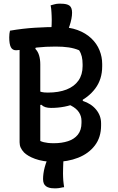

<svg xmlns="http://www.w3.org/2000/svg" viewBox="-20 -866 640 1039"><path d="M370 -797Q370 -782 366.5 -764Q363 -746 356.5 -726.5Q350 -707 341.5 -687.5Q333 -668 323 -650H252Q254 -665 255.5 -679Q257 -693 258 -707Q259 -721 259.5 -733.5Q260 -746 260 -759Q260 -770 259.5 -779.5Q259 -789 258.5 -799Q258 -809 257 -818.5Q256 -828 254 -837Q260 -839 264.5 -840Q269 -841 274 -842.5Q279 -844 285 -845Q291 -846 297 -846Q303 -846 310 -846Q342 -846 356 -835.5Q370 -825 370 -797ZM213 103Q213 90 215 74Q217 58 222 39Q227 20 236 -2.5Q245 -25 258 -52H329Q326 -33 324.5 -16.5Q323 0 322.5 15Q322 30 321.5 44Q321 58 321 73Q321 83 321.5 92.5Q322 102 322.5 111Q323 120 324.5 129Q326 138 327 147Q323 147 318.5 148Q314 149 309 150Q304 151 298 152Q292 153 286 153Q280 153 272 153Q244 153 228.5 141.5Q213 130 213 103ZM276 10Q243 10 216.5 5.5Q190 1 169.5 -6.5Q149 -14 134 -23Q119 -32 110 -41Q98 -54 92 -67Q86 -80 86 -96Q86 -164 86 -230.5Q86 -297 86 -363Q86 -429 86 -496.5Q86 -564 86 -633H183L171 -602Q185 -588 191.5 -566.5Q198 -545 198 -517Q198 -466 198 -415Q198 -364 198 -312.5Q198 -261 198 -208.5Q198 -156 198 -103Q207 -99 217 -96.5Q227 -94 240 -92.5Q253 -91 272 -91Q314 -91 348 -102Q382 -113 401.5 -137.5Q421 -162 421 -201V-212Q421 -237 407.5 -258Q394 -279 364.5 -294.5Q335 -310 287 -319H216V-343L428 -337V-320Q474 -305 500.5 -272.5Q527 -240 527 -199V-187Q527 -123 493.5 -79Q460 -35 403 -12.5Q346 10 276 10ZM34 -700Q104 -712 170 -716Q236 -720 295 -720Q355 -720 399.5 -703.5Q444 -687 474 -658.5Q504 -630 518.5 -594Q533 -558 533 -520V-507Q533 -437 495.5 -387Q458 -337 395.5 -309.5Q333 -282 256 -282Q239 -282 226 -286Q213 -290 204 -299L180 -296V-378Q194 -371 205.5 -368Q217 -365 239 -365Q298 -365 340 -381.5Q382 -398 404.5 -430Q427 -462 427 -508V-518Q427 -542 422.5 -560.5Q418 -579 408 -594Q382 -605 351.5 -609.5Q321 -614 281 -614Q227 -614 182 -609Q137 -604 107 -599Q77 -594 67 -594Q47 -594 38.5 -611Q30 -628 30 -664Q30 -674 31 -683Q32 -692 34 -700Z"/></svg>

Font: Recursive Monospace Casual Medium
Style: Regular
Weight: 500
Version: Version 1.047